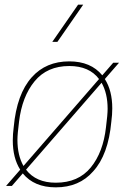

<svg xmlns="http://www.w3.org/2000/svg" viewBox="-20 -800 566 826"><path d="M6 0ZM81 -86 406 -460Q364 -516 278 -516Q183 -516 129 -450.5Q75 -385 62 -277Q55 -223 55 -198Q55 -132 81 -86ZM220 6Q127 6 78 -54L31 0H6L67 -70Q35 -120 35 -196Q35 -223 39 -253Q52 -396 117 -468Q178 -536 278 -536Q371 -536 420 -476L467 -530H492L431 -460Q463 -410 463 -334Q463 -307 459 -277Q446 -134 381 -63Q321 6 220 6ZM220 -14Q317 -14 370.5 -79.5Q424 -145 436 -253Q443 -307 443 -332Q443 -398 417 -444L92 -70Q135 -14 220 -14ZM338 -620ZM227 -620H205L316 -780H338Z"/></svg>

Font: Tanohe Sans Thin
Style: Italic
Weight: 100
Designer: Village Type and Design LLC & Cristiano Sobral
Foundry: Cooper Hewitt Smithsonian Design Museum
Version: Version 1.00;September 29, 2021;FontCreator 13.0.0.2655 64-b